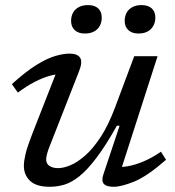

<svg xmlns="http://www.w3.org/2000/svg" viewBox="-20 -706 672 736"><path d="M376.5 -38 438.5 -224H428Q385 -147.5 349.8 -101Q314.5 -54.5 284.5 -30.5Q254.5 -6.5 226.8 1.8Q199 10 171 10Q119 10 95.2 -12.8Q71.5 -35.5 71.5 -70.5Q71.5 -88.5 77.8 -115.2Q84 -142 103 -191L204.5 -450L219 -421.5Q198 -423 171 -415.5Q144 -408 113.2 -392.2Q82.5 -376.5 48.5 -351L25.5 -383.5Q79 -432 120 -457.2Q161 -482.5 192.2 -491.5Q223.5 -500.5 246.5 -500.5Q276.5 -500.5 287 -484.8Q297.5 -469 282.5 -431.5L171 -147Q164.5 -131 160.8 -117.8Q157 -104.5 157 -95Q157 -78.5 169.5 -70Q182 -61.5 203 -61.5Q223 -61.5 249.8 -72.5Q276.5 -83.5 306.5 -109.8Q336.5 -136 366 -181Q395.5 -226 421 -294L494.5 -490.5H584L438.5 -38.5L422 -66.5Q443.5 -64 471.2 -69Q499 -74 531 -87.5Q563 -101 597 -124.5L616.5 -93.5Q544.5 -30.5 495 -10.2Q445.5 10 416 10Q387 10 377.5 -1.8Q368 -13.5 376.5 -38ZM305 -577.5Q280.5 -577.5 266.5 -590.5Q252.5 -603.5 252.5 -626Q252.5 -643 259.5 -656.5Q266.5 -670 281.2 -678.2Q296 -686.5 317.5 -686.5Q342.5 -686.5 356.2 -674Q370 -661.5 370 -638.5Q370 -621.5 363 -607.8Q356 -594 341.5 -585.8Q327 -577.5 305 -577.5ZM510.5 -577.5Q486 -577.5 472 -590.5Q458 -603.5 458 -626Q458 -643 465 -656.5Q472 -670 486.5 -678.2Q501 -686.5 522.5 -686.5Q547.5 -686.5 561.5 -674Q575.5 -661.5 575.5 -638.5Q575.5 -621.5 568.2 -607.8Q561 -594 546.8 -585.8Q532.5 -577.5 510.5 -577.5Z"/></svg>

Font: Newsreader 9pt
Style: Italic
Weight: 400
Italic angle: -17°
Designer: Hugues Gentile
Foundry: Production Type
Version: Version 1.003